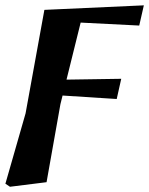

<svg xmlns="http://www.w3.org/2000/svg" viewBox="-22 -508 561 722"><path d="M-1.7 182.9 15.5 194.3 153.1 177.1 205.2 -116.1 290.2 -459 240.7 -425.1 501.6 -411.9 518.9 -487.9 144.9 -470.9 74.2 -81.8 -1.7 182.9ZM126.6 -154.3 416.9 -135.7 433.9 -211.7 138.5 -207.2 126.6 -154.3Z"/></svg>

Font: Source Serif Variable
Style: Italic
Weight: 389
Italic angle: -12°
Designer: Frank Grießhammer
Foundry: Adobe Systems Incorporated
Version: Version 3.001;hotconv 1.0.111;makeotfexe 2.5.65597